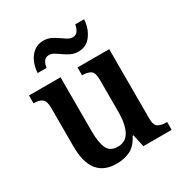

<svg xmlns="http://www.w3.org/2000/svg" viewBox="-176 -879 963 1018"><g transform="rotate(-30 305.0 -370.0)"><path d="M246 10Q170 10 131 -37.5Q92 -85 92 -187V-419Q92 -462 75 -475Q58 -488 26 -488H23V-536H216V-204Q216 -137 232.5 -101Q249 -65 296 -65Q346 -65 368 -108Q390 -151 390 -222V-420Q390 -466 370.5 -477Q351 -488 323 -488H320V-536H514V-113Q514 -69 533.5 -58.5Q553 -48 581 -48H587V0H414L397 -76H392Q365 -24 328 -7Q291 10 246 10ZM368 -606Q343 -606 323 -615.5Q303 -625 285.5 -637.5Q268 -650 252.5 -659.5Q237 -669 222 -669Q199 -669 189 -652.5Q179 -636 177 -616H122Q124 -652 137.5 -682.5Q151 -713 175.5 -731.5Q200 -750 233 -750Q258 -750 278 -740.5Q298 -731 315.5 -718.5Q333 -706 348 -696.5Q363 -687 378 -687Q400 -687 410.5 -703.5Q421 -720 424 -740H478Q475 -686 446 -646Q417 -606 368 -606Z"/></g></svg>

Font: Noto Serif SemiCondensed SemiBold
Style: Regular
Weight: 600
Width: 4
Designer: Monotype Design Team
Foundry: Monotype Imaging Inc.
Version: Version 2.013; ttfautohint (v1.8.4.7-5d5b)